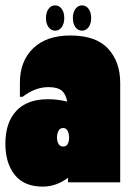

<svg xmlns="http://www.w3.org/2000/svg" viewBox="-20 -678 492 714"><path d="M427 -370V0H233V-17Q189 16 139 16Q70 16 35 -27.5Q0 -71 0 -144Q0 -222 40.5 -265.5Q81 -309 158 -309Q196 -309 230 -300Q225 -328 209.5 -341Q194 -354 160 -354Q111 -354 64 -318H54V-370Q54 -451 103.5 -498.5Q153 -546 241 -546Q337 -546 382 -497Q427 -448 427 -370ZM237 -167Q237 -181 231.5 -191.5Q226 -202 215 -202Q203 -202 197.5 -191.5Q192 -181 192 -166Q192 -153 197.5 -143Q203 -133 215 -133Q227 -133 232 -143Q237 -153 237 -167ZM185 -658Q200 -658 209.5 -645Q219 -632 219 -611Q219 -590 209.5 -577Q200 -564 185 -564Q170 -564 160.5 -577Q151 -590 151 -611Q151 -632 160.5 -645Q170 -658 185 -658ZM285 -658Q300 -658 309.5 -645Q319 -632 319 -611Q319 -590 309.5 -577Q300 -564 285 -564Q270 -564 260.5 -577Q251 -590 251 -611Q251 -632 260.5 -645Q270 -658 285 -658Z"/></svg>

Font: FFF_tuoi-tre Text
Style: Regular
Weight: 700
Designer: bBox Type GmbH
Foundry: bBox Type GmbH
Version: Version 1.001